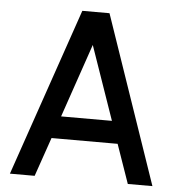

<svg xmlns="http://www.w3.org/2000/svg" viewBox="-50 -709 710 770"><g transform="rotate(5 305.0 -324.0)"><path d="M591.8 13.7H492.7L438 -143.1H171.9L117.7 13.7H18.1L250.5 -662.1H359.9ZM407.2 -232.9 304.2 -529.3 202.6 -232.9Z"/></g></svg>

Font: Potro Sans Bangla
Style: Bold
Weight: 700
Designer: Jayed Ahsan Saad
Foundry: Codepotro
Version: Potro Sans Bangla;Version 0.996;CodepotroFonts;